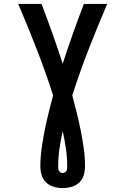

<svg xmlns="http://www.w3.org/2000/svg" viewBox="-20 -755 640 980"><path d="M300 205Q277 205 254.5 198.5Q232 192 215.5 176.5Q199 161 192.5 138.5Q186 116 186 94Q186 48 192.5 2Q199 -44 208 -89Q217 -134 228 -178.5Q239 -223 251 -268Q213 -387 167.5 -503.5Q122 -620 73 -735H192Q221 -659 248 -583Q275 -507 300 -430Q325 -507 352 -583Q379 -659 408 -735H527Q478 -620 432.5 -503.5Q387 -387 349 -268Q361 -223 372 -178.5Q383 -134 392 -89Q401 -44 407.5 2Q414 48 414 94Q414 116 407.5 138.5Q401 161 384.5 176.5Q368 192 345.5 198.5Q323 205 300 205ZM300 128Q306 128 311 125Q316 122 319 117Q322 112 322.5 106Q323 100 323 94Q323 49 316.5 4Q310 -41 300 -86Q290 -41 283.5 4Q277 49 277 94Q277 100 277.5 106Q278 112 281 117Q284 122 289 125Q294 128 300 128Z"/></svg>

Font: Iosevka Curly Extended
Style: Bold
Weight: 700
Width: 7
Monospace: yes
Designer: Belleve Invis
Foundry: Belleve Invis
Version: Version 11.1.0; ttfautohint (v1.8.3)